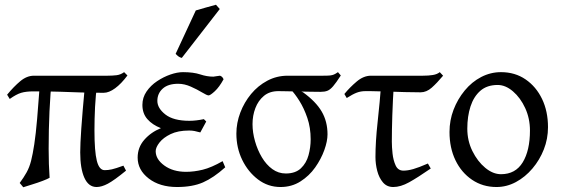

<svg xmlns="http://www.w3.org/2000/svg" viewBox="-20 -773 2370 809"><path d="M121 -388Q90 -388 69.5 -382Q49 -376 21 -356L10 -374Q38 -408 65.5 -431Q93 -454 123 -454Q197 -454 250 -454Q303 -454 346 -454Q389 -454 433 -454Q453 -454 470.5 -456Q488 -458 503 -469L517 -455Q491 -420 465 -401Q439 -382 417 -382Q362 -382 319.5 -383.5Q277 -385 231.5 -386.5Q186 -388 121 -388ZM318 -131Q318 -165 322.5 -231Q327 -297 338 -415L390 -421Q383 -374 380.5 -322.5Q378 -271 378 -224Q378 -135 388 -95.5Q398 -56 421 -56Q436 -56 451.5 -59.5Q467 -63 500 -75L511 -54Q461 -13 434.5 1Q408 15 387 15Q353 15 335.5 -24Q318 -63 318 -131ZM189 -24Q181 -19 160 -11Q139 -3 116 4Q93 11 78 16Q75 12 69 5Q63 -2 63 -2Q80 -25 92 -46.5Q104 -68 111 -95.5Q118 -123 124.5 -165.5Q131 -208 136.5 -272.5Q142 -337 149 -433Q156 -436 168.5 -438Q181 -440 190 -442Q199 -444 199 -444Q192 -381 188.5 -303.5Q185 -226 185 -146Q185 -112 186 -82Q187 -52 189 -24Z M859 -371Q852 -371 831.5 -383.5Q811 -396 784 -408Q757 -420 731 -420Q688 -420 665.5 -399.5Q643 -379 643 -348Q643 -317 677 -290.5Q711 -264 778 -264Q806 -264 839 -271L849 -261L824 -215Q810 -219 799.5 -221Q789 -223 777 -223Q730 -223 699 -208Q668 -193 652 -172.5Q636 -152 636 -136Q636 -102 672.5 -75.5Q709 -49 764 -49Q798 -49 834.5 -58Q871 -67 918 -94L929 -68Q880 -24 835.5 -4.5Q791 15 726 15Q653 15 606.5 -21Q560 -57 560 -109Q560 -152 588 -184Q616 -216 658 -233Q622 -247 601 -271Q580 -295 580 -331Q580 -362 597.5 -387.5Q615 -413 642 -431Q669 -449 698 -459Q727 -469 751 -469Q795 -469 823.5 -459.5Q852 -450 879 -450Q881 -450 892.5 -452Q904 -454 907 -454Q913 -452 916.5 -448Q920 -444 922 -439Q904 -406 885 -388.5Q866 -371 859 -371ZM746 -529Q738 -531 733 -534.5Q728 -538 720 -546L805 -729Q821 -734 846.5 -741Q872 -748 890 -753L906 -735Z M1153 -389Q1116 -389 1092 -369Q1068 -349 1056 -317.5Q1044 -286 1044 -250Q1044 -215 1054.5 -178Q1065 -141 1083.5 -110Q1102 -79 1127.5 -60.5Q1153 -42 1184 -42Q1225 -42 1248 -64Q1271 -86 1280 -119Q1289 -152 1289 -186Q1289 -235 1275 -276Q1261 -317 1241.5 -348Q1222 -379 1205 -396Q1206 -396 1216 -394.5Q1226 -393 1238 -390.5Q1250 -388 1257 -384Q1311 -345 1335.5 -303Q1360 -261 1360 -207Q1360 -178 1346.5 -140.5Q1333 -103 1308 -67.5Q1283 -32 1246 -8.5Q1209 15 1162 15Q1109 15 1067 -17Q1025 -49 1000.5 -99.5Q976 -150 976 -210Q976 -255 992.5 -298.5Q1009 -342 1038 -377Q1067 -412 1106.5 -433Q1146 -454 1192 -454Q1234 -454 1267.5 -454Q1301 -454 1341 -454Q1361 -454 1370.5 -455Q1380 -456 1387 -459Q1394 -462 1404 -469L1416 -455Q1396 -424 1383.5 -409.5Q1371 -395 1359.5 -390.5Q1348 -386 1331 -386Q1313 -386 1287 -386.5Q1261 -387 1234.5 -387.5Q1208 -388 1186 -388.5Q1164 -389 1153 -389Z M1847 -454Q1821 -423 1799 -403.5Q1777 -384 1752 -384Q1726 -384 1685.5 -385Q1645 -386 1605.5 -387.5Q1566 -389 1540 -389H1520Q1500 -389 1483 -382.5Q1466 -376 1441 -360L1431 -377Q1454 -405 1483 -429.5Q1512 -454 1543 -454Q1604 -454 1663 -454Q1722 -454 1762 -454Q1786 -454 1804 -457Q1822 -460 1833 -469ZM1795 -63Q1740 -25 1704 -5Q1668 15 1637 15Q1610 15 1593.5 -4.5Q1577 -24 1569.5 -53Q1562 -82 1562 -111Q1562 -176 1571 -257.5Q1580 -339 1587 -430L1640 -427Q1635 -349 1633 -286.5Q1631 -224 1631 -176Q1631 -154 1634 -126Q1637 -98 1647 -76Q1657 -54 1680 -54Q1698 -54 1721 -60.5Q1744 -67 1783 -84Z M2072 15Q2014 15 1969 -15.5Q1924 -46 1899 -98Q1874 -150 1874 -217Q1874 -266 1891 -310.5Q1908 -355 1938 -391.5Q1968 -428 2007.5 -448.5Q2047 -469 2091 -469Q2150 -469 2194.5 -438.5Q2239 -408 2264 -356Q2289 -304 2289 -237Q2289 -188 2271.5 -143.5Q2254 -99 2223.5 -63Q2193 -27 2154 -6Q2115 15 2072 15ZM2077 -415Q2032 -415 2004 -390.5Q1976 -366 1962.5 -324.5Q1949 -283 1949 -231Q1949 -180 1970.5 -136.5Q1992 -93 2024.5 -66Q2057 -39 2091 -39Q2152 -39 2182.5 -89Q2213 -139 2213 -223Q2213 -274 2193 -317.5Q2173 -361 2141.5 -388Q2110 -415 2077 -415Z"/></svg>

Font: ChillKai
Style: Regular
Weight: 400
Designer: ChillType
Foundry: 寒蝉字型
Version: Version 2.000